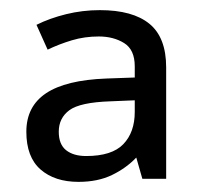

<svg xmlns="http://www.w3.org/2000/svg" viewBox="-20 -742 397 379"><path d="M177 -722Q242 -722 275 -695Q308 -668 308 -609V-389H261L249 -431Q229 -410 201 -396.5Q173 -383 135 -383Q88 -383 60 -407.5Q32 -432 32 -482Q32 -532 71 -558Q110 -584 190 -587L246 -589V-611Q246 -644 225 -657Q204 -670 175 -670Q147 -670 122 -662.5Q97 -655 74 -644L52 -693Q78 -706 110.5 -714Q143 -722 177 -722ZM198 -542Q138 -540 117 -524.5Q96 -509 96 -482Q96 -457 110.5 -445.5Q125 -434 150 -434Q201 -434 223.5 -457.5Q246 -481 246 -521V-544Z"/></svg>

Font: Noto Sans Adlam Unjoined
Style: Regular
Weight: 400
Designer: Mark Jamra, Neil Patel
Foundry: JamraPatel LLC
Version: Version 3.001